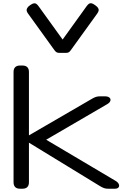

<svg xmlns="http://www.w3.org/2000/svg" viewBox="-20 -1149 746 1169"><path d="M62.5 -39.1V-710.9Q62.5 -730 72.5 -740Q82.5 -750 101.6 -750H117.2Q136.2 -750 146.2 -740Q156.2 -730 156.2 -710.9V-39.1Q156.2 -20 146.2 -10Q136.2 0 117.2 0H101.6Q82.5 0 72.5 -10Q62.5 -20 62.5 -39.1ZM588.9 -562.5H618.7Q637.2 -562.5 646.2 -554.7Q655.3 -546.9 652.1 -535.6Q648.9 -524.4 633.3 -515.1L261.2 -298.3L683.6 -47.9Q698.7 -39.1 703.4 -27.6Q708 -16.1 701.7 -8.1Q695.3 0 679.7 0H636.7Q623.5 0 612.8 -3.9Q602.1 -7.8 588.4 -16.1L142.6 -288.6V-316.9L540.5 -547.9Q553.7 -555.7 564.5 -559.1Q575.2 -562.5 588.9 -562.5ZM166.5 -1119.6Q177.7 -1127.4 186.3 -1128.7Q194.8 -1129.9 201.2 -1125.5Q207.5 -1121.1 214.8 -1111.3L361.3 -908.2L507.8 -1111.8Q515.1 -1121.6 521.5 -1126Q527.8 -1130.4 536.1 -1129.2Q544.4 -1127.9 556.2 -1119.6L561 -1116.2Q572.8 -1107.9 577.4 -1100.1Q582 -1092.3 580.6 -1084.5Q579.1 -1076.7 572.3 -1066.9L410.6 -842.8Q403.3 -832.5 397 -829.8Q390.6 -827.1 380.9 -827.1H341.8Q332.5 -827.1 326.2 -829.8Q319.8 -832.5 312 -842.8L150.4 -1066.9Q143.6 -1076.2 142.3 -1084.2Q141.1 -1092.3 145.8 -1100.3Q150.4 -1108.4 161.6 -1116.2Z"/></svg>

Font: Gyrochrome
Style: Regular
Weight: 400
Designer: David Moles
Foundry: David Moles
Version: Version 1.005;Glyphs 3.2.3 (3260)